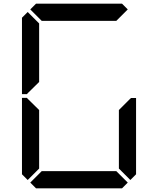

<svg xmlns="http://www.w3.org/2000/svg" viewBox="-20 -1020 856 1040"><path d="M130 -45 99 -76V-490H126L130 -485L192 -424V-107ZM130 -515 126 -510H99V-924L130 -955L192 -893V-576ZM144 -969 175 -1000H641L672 -969L610 -907H206ZM685 -485 690 -489H717V-76L686 -45L624 -107V-424ZM672 -31 641 0H175L144 -31L206 -93H610Z"/></svg>

Font: DSEG7 Classic
Style: Regular
Weight: 400
Designer: Keshikan(Twitter:@keshinomi_88pro)
Version: Version 0.46